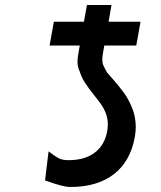

<svg xmlns="http://www.w3.org/2000/svg" viewBox="-20 -732 640 763"><path d="M252.5 -95.5Q317 -95.5 356.5 -125.5Q396 -155.5 406 -210.5Q408.5 -226.5 408.5 -237Q408.5 -260 401.2 -279.8Q394 -299.5 383.2 -315.2Q372.5 -331 353.5 -354.5Q331 -382.5 317.8 -403Q304.5 -423.5 296.5 -448.5Q288 -465.5 288 -486.5Q288 -498 290.2 -511.8Q292.5 -525.5 293 -528.5L297 -551H177L194 -645.5H313.5L325.5 -712H423L411.5 -645.5H538.5L521.5 -551H394.5L389 -519.5Q386.5 -503.5 386.5 -495.5Q386.5 -482.5 390.8 -472.2Q395 -462 406 -443L419.5 -428Q451.5 -392 471.2 -365Q491 -338 505.2 -302.8Q519.5 -267.5 519.5 -227.5Q519.5 -208 516 -189Q499 -91.5 433 -40.2Q367 11 260 11Q243.5 11 219.2 4.5Q195 -2 159 -15L173 -130.5Q201.5 -108.5 215.5 -102Q229.5 -95.5 252.5 -95.5Z"/></svg>

Font: JuliaMono BoldItalic
Style: Regular
Weight: 700
Italic angle: -9°
Monospace: yes
Designer: cormullion
Foundry: corm
Version: Version 0.049; ttfautohint (v1.8.4)